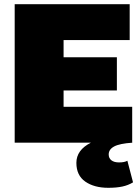

<svg xmlns="http://www.w3.org/2000/svg" viewBox="-20 -680 666 915"><path d="M614 189Q591 203 563 209Q535 215 496 215Q429 215 386.5 185.5Q344 156 344 96Q344 35 413 0H162H50V-660H283H598V-489H283V-407H537V-249H283V-171H610V-1L611 0Q550 4 524 18Q498 32 498 56Q498 74 511 84Q524 94 547 94Q574 94 587 86Z"/></svg>

Font: Work Sans Black
Style: Regular
Weight: 900
Designer: Wei Huang
Foundry: Wei Huang
Version: Version 1.500